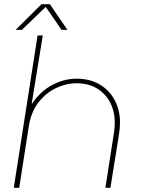

<svg xmlns="http://www.w3.org/2000/svg" viewBox="-20 -900 674 920"><path d="M46 0 160 -730H185L132 -404H134Q175 -464 231.5 -493.5Q288 -523 346 -523Q411 -523 458 -495Q505 -467 530 -419.5Q555 -372 555 -313Q555 -299 553.5 -282.5Q552 -266 550 -255L509 0H485L526 -264Q528 -276 529 -288Q530 -300 530 -312Q530 -366 508 -408.5Q486 -451 445 -476Q404 -501 347 -501Q297 -501 248.5 -478Q200 -455 164.5 -409.5Q129 -364 118 -295L72 0ZM55 -757 179 -880H219L303 -757H275L199 -867L85 -757Z"/></svg>

Font: MuseoModerno Thin Thin
Style: Italic
Weight: 250
Italic angle: -9°
Version: Version 1.003